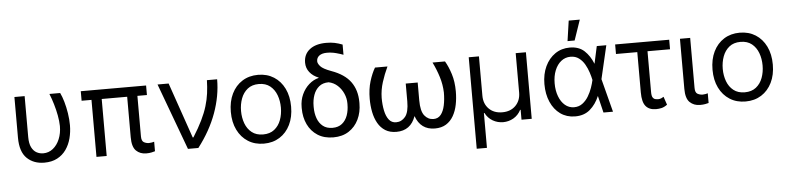

<svg xmlns="http://www.w3.org/2000/svg" viewBox="-52 -1068 6425 1568"><g transform="rotate(-5 3160.5 -284.5)"><path d="M76.7 -545.5H160.5V-210.2Q160.5 -157 176.3 -125.5Q192.1 -94.1 217.5 -80.4Q242.9 -66.8 271.3 -66.8Q316.8 -66.8 351.7 -94.8Q386.7 -122.9 406.4 -170.5Q426.1 -218 426.1 -277Q425.4 -317.5 416.7 -364.3Q408 -411.2 394 -458.1Q380 -505 363.6 -545.5H451.7Q466.6 -515.6 479.6 -470.9Q492.5 -426.1 500.5 -375.4Q508.5 -324.6 508.5 -277Q508.5 -221.2 495 -169.6Q481.5 -117.9 453.1 -77.6Q424.7 -37.3 380.3 -13.7Q335.9 9.9 274.1 9.9Q186.8 9.9 131.7 -43.3Q76.7 -96.6 76.7 -211.6Z M1156.2 -545.5V-467.3H1078.1V-134.9Q1078.1 -96.6 1098 -85.9Q1117.9 -75.3 1139.2 -75.3Q1150.9 -75.3 1163.2 -77.8Q1175.4 -80.3 1181.8 -82.4V-4.3Q1171.2 -1.1 1153.1 3Q1134.9 7.1 1109.4 7.1Q1059.3 7.1 1026.8 -24.5Q994.3 -56.1 994.3 -134.9V-467.3H785.5V0H701.7V-467.3H620.7V-545.5Z M1451.7 0 1250 -545.5H1340.9L1498.6 -89.5H1504.3Q1550.1 -161.9 1579 -221.6Q1608 -281.2 1623.9 -334.2Q1639.9 -387.1 1646.7 -438.4Q1653.4 -489.7 1654.8 -545.5H1738.6Q1738.6 -409.1 1688.2 -270.1Q1637.8 -131 1536.9 0Z M2073.9 11.4Q2000 11.4 1944.4 -23.8Q1888.8 -58.9 1857.8 -122.2Q1826.7 -185.4 1826.7 -269.9Q1826.7 -355.1 1857.8 -418.7Q1888.8 -482.2 1944.4 -517.4Q2000 -552.6 2073.9 -552.6Q2147.7 -552.6 2203.3 -517.4Q2258.9 -482.2 2290 -418.7Q2321 -355.1 2321 -269.9Q2321 -185.4 2290 -122.2Q2258.9 -58.9 2203.3 -23.8Q2147.7 11.4 2073.9 11.4ZM2073.9 -63.9Q2130 -63.9 2166.2 -92.7Q2202.4 -121.4 2219.8 -168.3Q2237.2 -215.2 2237.2 -269.9Q2237.2 -324.6 2219.8 -371.8Q2202.4 -419 2166.2 -448.2Q2130 -477.3 2073.9 -477.3Q2017.8 -477.3 1981.5 -448.2Q1945.3 -419 1927.9 -371.8Q1910.5 -324.6 1910.5 -269.9Q1910.5 -215.2 1927.9 -168.3Q1945.3 -121.4 1981.5 -92.7Q2017.8 -63.9 2073.9 -63.9Z M2465.9 -617.9Q2465.9 -686.1 2515.3 -725.1Q2564.6 -764.2 2652 -764.2Q2690.3 -764.2 2720.7 -757.8Q2751.1 -751.4 2784.1 -738.6V-654.8Q2762.8 -663.4 2725.9 -673.3Q2688.9 -683.2 2650.6 -683.2Q2610.1 -683.2 2587.7 -666.4Q2565.3 -649.5 2565.3 -620.7Q2565.3 -602.6 2585.8 -579.2Q2606.2 -555.8 2673.3 -531.2Q2780.9 -492.9 2830.1 -424.7Q2879.3 -356.5 2879.3 -258.5V-248.6Q2879.3 -175.4 2851 -116.8Q2822.8 -58.2 2770.1 -24.1Q2717.3 9.9 2643.5 9.9Q2568.2 9.9 2515.1 -24.1Q2462 -58.2 2434.1 -116.8Q2406.2 -175.4 2406.2 -248.6V-258.5Q2406.2 -315.3 2427.9 -362.6Q2449.6 -409.8 2485.8 -441.8Q2522 -473.7 2565.3 -484.4V-487.2Q2519.5 -505.3 2492.7 -539.2Q2465.9 -573.2 2465.9 -617.9ZM2504.3 -258.5V-248.6Q2504.3 -199.6 2519 -158.6Q2533.7 -117.5 2564.5 -92.9Q2595.2 -68.2 2643.5 -68.2Q2691.1 -68.2 2721.6 -92.9Q2752.1 -117.5 2766.7 -158.6Q2781.2 -199.6 2781.2 -248.6V-258.5Q2781.2 -298.3 2764.2 -337.2Q2747.2 -376.1 2716.3 -404.7Q2685.4 -433.2 2643.5 -441.8Q2595.2 -441.8 2564.5 -416.4Q2533.7 -391 2519 -349.3Q2504.3 -307.5 2504.3 -258.5Z M3502.8 -528.4H3605.1Q3631.7 -483.7 3651.8 -420.3Q3671.9 -356.9 3671.9 -277Q3671.9 -220.5 3661.6 -169Q3651.3 -117.5 3628.2 -77.1Q3605.1 -36.6 3567.6 -13.3Q3530.2 9.9 3475.9 9.9Q3359.4 9.9 3318.2 -105.5Q3277.7 9.9 3160.5 9.9Q3106.9 9.9 3069.6 -13.3Q3032.3 -36.6 3009.4 -77.1Q2986.5 -117.5 2976.2 -169Q2965.9 -220.5 2965.9 -277Q2965.9 -356.9 2985.3 -420.3Q3004.6 -483.7 3031.2 -528.4H3133.5Q3104.8 -467.7 3084.9 -404.8Q3065 -342 3063.9 -277Q3063.9 -220.2 3073.7 -172.8Q3083.5 -125.4 3105.6 -96.8Q3127.8 -68.2 3164.8 -68.2Q3209.5 -68.2 3239.7 -104.9Q3269.9 -141.7 3269.9 -230.1V-376.4H3367.9V-230.1Q3367.9 -141.7 3397.4 -104.9Q3426.8 -68.2 3471.6 -68.2Q3509.2 -68.2 3531.6 -96.4Q3554 -124.6 3563.9 -172.1Q3573.9 -219.5 3573.9 -277Q3571.7 -342 3552.2 -404.8Q3532.7 -467.7 3502.8 -528.4Z M3801.1 204.5V-545.5H3884.9V-223Q3884.9 -156.6 3926.1 -115.2Q3967.3 -73.9 4035.5 -73.9Q4103.7 -73.9 4144.9 -115.4Q4186.1 -157 4186.1 -223V-545.5H4269.9V0H4186.1V-81H4181.8Q4159.8 -38 4120.4 -15.4Q4081 7.1 4035.5 7.1Q3990.1 7.1 3950.8 -15.4Q3911.6 -38 3889.2 -81H3884.9V204.5Z M4623.6 11.4Q4555.4 10.7 4504.6 -25.7Q4453.8 -62.1 4425.8 -126.1Q4397.7 -190 4397.7 -272.7Q4397.7 -354.8 4427.4 -417.8Q4457 -480.8 4509.2 -516.7Q4561.4 -552.6 4629.3 -552.6Q4703.8 -552.6 4748.8 -510.8Q4793.7 -469.1 4819.6 -403.4H4820L4850.9 -545.5H4929L4865.4 -272.7L4936.1 0H4858L4824.6 -137.8H4823.9Q4796.2 -71.7 4747.5 -29.8Q4698.9 12.1 4623.6 11.4ZM4791.5 -272.7 4791.2 -274.1Q4785.9 -300.1 4774.9 -334.5Q4763.8 -369 4745.4 -401.6Q4726.9 -434.3 4698.3 -455.8Q4669.7 -477.3 4629.3 -477.3Q4585.9 -477.3 4552.6 -451Q4519.2 -424.7 4500.4 -378.2Q4481.5 -331.7 4481.5 -271.3Q4481.5 -212.4 4499.3 -165.3Q4517 -118.3 4549 -91.1Q4581 -63.9 4623.6 -63.9Q4663 -63.9 4692.1 -85.8Q4721.2 -107.6 4741.1 -140.8Q4761 -174 4773.3 -209.3Q4785.5 -244.7 4791.2 -271.3ZM4616.5 -606.5 4640.6 -772.7H4731.5L4674.7 -606.5Z M5444.6 -545.5V-467.3H5259.9V-132.1Q5259.9 -100.9 5268.6 -87.9Q5277.3 -74.9 5290 -72.3Q5302.6 -69.6 5313.9 -69.6Q5326.7 -69.6 5338.6 -74.8Q5350.5 -79.9 5358 -85.2L5380.7 -18.5Q5356.2 -0.4 5334 4.8Q5311.8 9.9 5288.4 9.9Q5233 9.9 5204.5 -23.8Q5176.1 -57.5 5176.1 -136.4V-467.3H5001.4V-545.5Z M5532.7 -545.5H5616.5V-134.9Q5616.5 -96.6 5636.5 -85.9Q5656.6 -75.3 5679 -75.3Q5689.6 -75.3 5702.2 -77.8Q5714.8 -80.3 5720.2 -82.4V-2.8Q5709.5 0.4 5692.1 3.7Q5674.7 7.1 5649.1 7.1Q5599.1 7.1 5565.9 -24.5Q5532.7 -56.1 5532.7 -134.9Z M6022.7 11.4Q5948.9 11.4 5893.3 -23.8Q5837.7 -58.9 5806.6 -122.2Q5775.6 -185.4 5775.6 -269.9Q5775.6 -355.1 5806.6 -418.7Q5837.7 -482.2 5893.3 -517.4Q5948.9 -552.6 6022.7 -552.6Q6096.6 -552.6 6152.2 -517.4Q6207.7 -482.2 6238.8 -418.7Q6269.9 -355.1 6269.9 -269.9Q6269.9 -185.4 6238.8 -122.2Q6207.7 -58.9 6152.2 -23.8Q6096.6 11.4 6022.7 11.4ZM6022.7 -63.9Q6078.8 -63.9 6115.1 -92.7Q6151.3 -121.4 6168.7 -168.3Q6186.1 -215.2 6186.1 -269.9Q6186.1 -324.6 6168.7 -371.8Q6151.3 -419 6115.1 -448.2Q6078.8 -477.3 6022.7 -477.3Q5966.6 -477.3 5930.4 -448.2Q5894.2 -419 5876.8 -371.8Q5859.4 -324.6 5859.4 -269.9Q5859.4 -215.2 5876.8 -168.3Q5894.2 -121.4 5930.4 -92.7Q5966.6 -63.9 6022.7 -63.9Z"/></g></svg>

Font: Inter UI
Style: Regular
Weight: 400
Designer: Rasmus Andersson
Foundry: rsms
Version: 3.2;8d6f07862